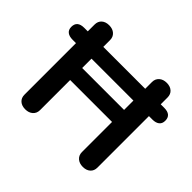

<svg xmlns="http://www.w3.org/2000/svg" viewBox="-159 -932 1163 1163"><g transform="rotate(45 422.5 -350.0)"><path d="M825 -541Q825 -516 809 -503.5Q793 -491 765 -491H735V-50Q735 -22 717 -6Q699 10 669 10Q639 10 620.5 -6.5Q602 -23 602 -50V-308H243V-50Q243 -23 224.5 -6.5Q206 10 176 10Q146 10 128 -6Q110 -22 110 -50V-491H80Q52 -491 36 -503.5Q20 -516 20 -541Q20 -592 80 -592H110V-650Q110 -678 128 -694Q146 -710 176 -710Q206 -710 224.5 -693.5Q243 -677 243 -650V-592H602V-650Q602 -677 620.5 -693.5Q639 -710 669 -710Q699 -710 717 -694Q735 -678 735 -650V-592H765Q825 -592 825 -541ZM602 -491H243V-411H602Z"/></g></svg>

Font: Kodchasan
Style: Bold
Weight: 700
Designer: Katatrad Aksorn Co.,Ltd.
Foundry: Cadson Demak Co.,Ltd.
Version: Version 1.000; ttfautohint (v1.6)